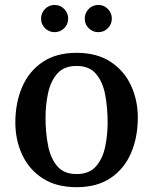

<svg xmlns="http://www.w3.org/2000/svg" viewBox="-20 -745 619 776"><path d="M42 -249.5Q42 -329.5 69.5 -393.2Q97 -457 152 -494.2Q207 -531.5 289.5 -531.5Q372 -531.5 427 -495.2Q482 -459 509.5 -399.5Q537 -340 537 -270Q537 -190 509.5 -126.2Q482 -62.5 427 -25.5Q372 11.5 289.5 11.5Q207 11.5 152 -24.5Q97 -60.5 69.5 -120Q42 -179.5 42 -249.5ZM164 -270Q164 -209.5 174.2 -157.2Q184.5 -105 211.5 -73.2Q238.5 -41.5 289.5 -41.5Q340.5 -41.5 367.8 -72.5Q395 -103.5 405 -151.5Q415 -199.5 415 -250Q415 -310.5 405 -362.8Q395 -415 367.8 -446.8Q340.5 -478.5 289.5 -478.5Q238.5 -478.5 211.5 -447.5Q184.5 -416.5 174.2 -368.5Q164 -320.5 164 -270ZM377.5 -615Q354.5 -615 338.5 -631Q322.5 -647 322.5 -669.5Q322.5 -692.5 338.5 -708.8Q354.5 -725 377.5 -725Q400 -725 416 -708.8Q432 -692.5 432 -669.5Q432 -647 416 -631Q400 -615 377.5 -615ZM200.5 -615Q178 -615 162 -631Q146 -647 146 -669.5Q146 -692.5 162 -708.8Q178 -725 200.5 -725Q223.5 -725 239.5 -708.8Q255.5 -692.5 255.5 -669.5Q255.5 -647 239.5 -631Q223.5 -615 200.5 -615Z"/></svg>

Font: Besley Medium
Style: Regular
Weight: 500
Designer: Owen Earl
Foundry: indestructible type*
Version: Version 2.001; ttfautohint (v1.8.3)